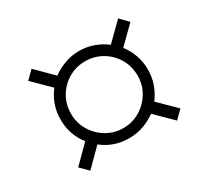

<svg xmlns="http://www.w3.org/2000/svg" viewBox="-97 -704 732 690"><g transform="rotate(-30 268.5 -359.0)"><path d="M99 -147 67 -179 136 -248Q98 -296 98 -359Q98 -421 136 -470L67 -538L99 -570L167 -502Q190 -519 218.5 -529.5Q247 -540 279 -540Q310 -540 338.5 -529.5Q367 -519 389 -502L459 -571L491 -538L422 -470Q440 -447 450 -418.5Q460 -390 460 -359Q460 -327 450 -299Q440 -271 422 -247L491 -179L459 -147L390 -215Q367 -198 339 -188Q311 -178 279 -178Q216 -178 168 -216ZM279 -220Q317 -220 348.5 -239Q380 -258 398.5 -289Q417 -320 417 -358Q417 -397 398.5 -428.5Q380 -460 348.5 -478.5Q317 -497 279 -497Q241 -497 209.5 -478.5Q178 -460 159.5 -428.5Q141 -397 141 -358Q141 -321 159.5 -289.5Q178 -258 209.5 -239Q241 -220 279 -220Z"/></g></svg>

Font: Noto Serif Light
Style: Italic
Weight: 300
Italic angle: -12°
Designer: Monotype Design Team
Foundry: Monotype Imaging Inc.
Version: Version 2.013